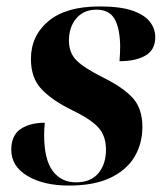

<svg xmlns="http://www.w3.org/2000/svg" viewBox="-20 -566 521 596"><path d="M194 10Q115 10 65 -20Q15 -50 15 -101Q15 -146 44 -165.5Q73 -185 119 -185Q117 -164 117 -148Q117 -71 143.5 -35.5Q170 0 216 0Q262 0 285.5 -28.5Q309 -57 309 -101Q309 -144 285.5 -170Q262 -196 204 -224Q144 -253 110 -288Q76 -323 76 -383Q76 -455 130.5 -500.5Q185 -546 289 -546Q355 -546 392.5 -532.5Q430 -519 446 -497.5Q462 -476 462 -451Q462 -411 431.5 -393.5Q401 -376 351 -376Q352 -389 352.5 -401Q353 -413 353 -424Q352 -479 335.5 -507.5Q319 -536 279 -536Q240 -536 217 -509Q194 -482 194 -440Q194 -402 217.5 -378.5Q241 -355 297 -327Q362 -295 392 -262Q422 -229 422 -172Q422 -121 398 -80Q374 -39 323.5 -14.5Q273 10 194 10Z"/></svg>

Font: Noto Serif Display SemiCondensed
Style: Bold Italic
Weight: 700
Width: 4
Italic angle: -12°
Designer: Monotype Design Team
Foundry: Monotype Imaging Inc.
Version: Version 2.009